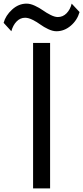

<svg xmlns="http://www.w3.org/2000/svg" viewBox="-89 -1049 463 1069"><path d="M189.9 -810.1V0H95.2V-810.1ZM310.1 -1028.8 354 -981.9Q340.8 -936 304.7 -905.5Q268.6 -875 225.1 -875Q204.6 -875 179.7 -886.7Q154.8 -898.4 135.5 -912.6Q116.2 -926.8 92.8 -938.5Q69.3 -950.2 50.8 -950.2Q23.9 -950.2 3.7 -929.7Q-16.6 -909.2 -25.9 -875L-68.8 -921.9Q-58.1 -962.4 -21.7 -995.6Q14.6 -1028.8 59.1 -1028.8Q80.1 -1028.8 105.2 -1017.1Q130.4 -1005.4 149.9 -991.5Q169.4 -977.5 192.6 -965.8Q215.8 -954.1 232.9 -954.1Q261.2 -954.1 281.7 -975.1Q302.2 -996.1 310.1 -1028.8Z"/></svg>

Font: Sinkin Sans 400 Regular
Style: Regular
Weight: 400
Designer: Keith Bates
Foundry: K-Type
Version: Sinkin Sans (version 1.0)  by Keith Bates   •   © 2014   www